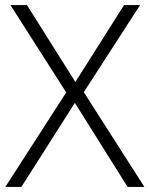

<svg xmlns="http://www.w3.org/2000/svg" viewBox="-20 -734 588 754"><path d="M547 0H481L274 -330L64 0H1L240 -371L21 -714H86L276 -412L467 -714H530L309 -372Z"/></svg>

Font: Noto Sans Arabic Light
Style: Regular
Weight: 300
Designer: Monotype Design Team, Nadine Chahine, Nizar Qandah and Khaled Hosny
Foundry: Monotype Imaging Inc.
Version: Version 2.012; ttfautohint (v1.8.4.7-5d5b)